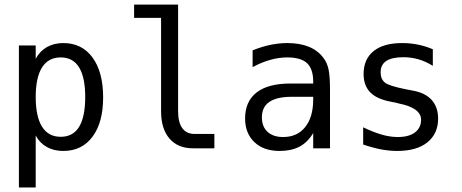

<svg xmlns="http://www.w3.org/2000/svg" viewBox="-20 -655 2040 848"><path d="M137.7 -56.6V172.9H63.5V-454.1H137.7V-395.5Q156.2 -429.7 187.5 -447.3Q218.8 -464.8 259.8 -464.8Q341.8 -464.8 388.7 -400.9Q435.5 -336.9 435.5 -224.6Q435.5 -114.3 388.7 -51.3Q341.8 11.7 259.8 11.7Q217.8 11.7 186.5 -5.9Q155.3 -23.4 137.7 -56.6ZM356.4 -226.6Q356.4 -312.5 329.6 -356.9Q302.7 -401.4 248 -401.4Q193.4 -401.4 165.5 -356.9Q137.7 -312.5 137.7 -226.6Q137.7 -140.6 165.5 -95.7Q193.4 -50.8 248 -50.8Q302.7 -50.8 329.6 -95.2Q356.4 -139.6 356.4 -226.6Z M766.6 -164.1Q766.6 -114.3 785.2 -88.9Q803.7 -63.5 838.9 -63.5H926.8V0H832Q765.6 0 728.5 -43Q691.4 -85.9 691.4 -164.1V-576.2H572.3V-634.8H766.6Z M1293 -227.5H1268.6Q1203.1 -227.5 1169.9 -205.1Q1136.7 -182.6 1136.7 -136.7Q1136.7 -95.7 1161.6 -72.8Q1186.5 -49.8 1230.5 -49.8Q1292 -49.8 1327.1 -92.8Q1362.3 -135.7 1363.3 -211.9V-227.5ZM1437.5 -258.8V0H1363.3V-67.4Q1338.9 -26.4 1302.7 -7.3Q1266.6 11.7 1214.8 11.7Q1144.5 11.7 1103.5 -27.3Q1062.5 -66.4 1062.5 -131.8Q1062.5 -207 1113.3 -246.6Q1164.1 -286.1 1262.7 -286.1H1363.3V-297.9Q1362.3 -352.5 1335 -377Q1307.6 -401.4 1249 -401.4Q1210.9 -401.4 1171.9 -390.1Q1132.8 -378.9 1095.7 -358.4V-432.6Q1136.7 -449.2 1174.8 -457Q1212.9 -464.8 1249 -464.8Q1304.7 -464.8 1344.7 -448.2Q1384.8 -431.6 1409.2 -398.4Q1424.8 -377.9 1431.2 -348.1Q1437.5 -318.4 1437.5 -258.8Z M1891.6 -437.5V-364.3Q1860.4 -383.8 1828.1 -393.1Q1795.9 -402.3 1761.7 -402.3Q1710.9 -402.3 1686 -385.7Q1661.1 -369.1 1661.1 -335.9Q1661.1 -305.7 1679.7 -290.5Q1698.2 -275.4 1772.5 -260.7L1802.7 -254.9Q1858.4 -245.1 1886.7 -213.4Q1915 -181.6 1915 -130.9Q1915 -64.5 1867.7 -26.4Q1820.3 11.7 1734.4 11.7Q1700.2 11.7 1663.6 4.9Q1627 -2 1584 -16.6V-92.8Q1626 -72.3 1664.1 -61Q1702.1 -49.8 1736.3 -49.8Q1786.1 -49.8 1813 -70.3Q1839.8 -90.8 1839.8 -126Q1839.8 -178.7 1740.2 -198.2L1737.3 -199.2L1710 -205.1Q1644.5 -216.8 1615.2 -247.1Q1585.9 -277.3 1585.9 -328.1Q1585.9 -393.6 1629.9 -429.2Q1673.8 -464.8 1755.9 -464.8Q1792 -464.8 1825.7 -458Q1859.4 -451.2 1891.6 -437.5Z"/></svg>

Font: BabelStone Xiangqi
Style: Regular
Weight: 400
Designer: Andrew West
Foundry: BabelStone
Version: Version 11.000 June 09, 2018